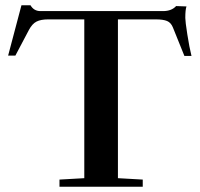

<svg xmlns="http://www.w3.org/2000/svg" viewBox="-20 -705 755 725"><path d="M204.6 0V-26.9L298.3 -32.2V-631.8H161.6Q134.3 -631.8 117.9 -623.5Q101.6 -615.2 89.4 -592.3L38.1 -495.1H10.7L61 -685.1H95.2Q107.9 -663.1 132.8 -663.1H595.2Q627.9 -663.1 645 -682.1L684.1 -680.7Q679.7 -668 679.7 -637.2Q679.7 -624 687.3 -575.4Q694.8 -526.9 703.1 -493.7H676.3L632.8 -601.6Q625.5 -619.6 610.8 -625.7Q596.2 -631.8 568.4 -631.8H425.3V-32.2L519 -26.9V0Z"/></svg>

Font: Elstob 18pt SemiBold
Style: Regular
Weight: 600
Designer: Peter S. Baker
Version: Version 1.015